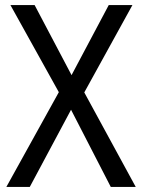

<svg xmlns="http://www.w3.org/2000/svg" viewBox="-20 -734 558 754"><path d="M513 0 311 -371 500 -714H407L261 -439L116 -714H21L211 -372L5 0H97L259 -303L415 0Z"/></svg>

Font: Noto Sans Sinhala SemiCondensed
Style: Regular
Weight: 400
Width: 4
Designer: Jelle Bosma - Monotype Design Team
Foundry: Monotype Imaging Inc.
Version: Version 2.006